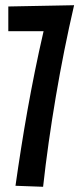

<svg xmlns="http://www.w3.org/2000/svg" viewBox="-20 -715 309 744"><path d="M267.1 -694.8Q247.1 -608.4 229.2 -519Q211.4 -429.7 196.3 -340.6Q181.2 -251.5 168.7 -163.3Q156.2 -75.2 147 8.8L40 4.9Q50.3 -67.9 61.8 -140.6Q73.2 -213.4 86.4 -287.4Q99.6 -361.3 115 -437.7Q130.4 -514.2 148.9 -594.2H12.2V-689.9Z"/></svg>

Font: Mouse Memoirs
Style: Regular
Weight: 400
Version: Version 1.000